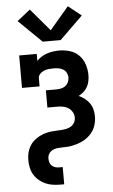

<svg xmlns="http://www.w3.org/2000/svg" viewBox="-64 -821 627 1067"><g transform="rotate(-5 250.0 -287.0)"><path d="M229 205Q208 205 187 202Q166 199 146.5 190.5Q127 182 110.5 168Q94 154 83 136Q72 118 67.5 97Q63 76 63 55Q63 40 65 26Q67 12 72 -1.5Q77 -15 84.5 -27Q92 -39 102.5 -49Q113 -59 125 -66.5Q137 -74 150 -79.5Q163 -85 176.5 -88.5Q190 -92 204 -93.5Q218 -95 232.5 -95.5Q247 -96 261 -97Q275 -98 289 -101Q303 -104 315 -111.5Q327 -119 334 -132Q341 -145 341 -159Q341 -175 333 -189.5Q325 -204 311.5 -213Q298 -222 282 -225Q266 -228 250 -228H194V-324H250Q264 -324 277.5 -326.5Q291 -329 302 -337Q313 -345 319 -357.5Q325 -370 325 -384Q325 -398 318.5 -410.5Q312 -423 300.5 -430Q289 -437 275 -439.5Q261 -442 248 -442Q234 -442 220 -440.5Q206 -439 193.5 -434Q181 -429 171 -418.5Q161 -408 161 -394V-349H63V-530H161V-491Q173 -504 187.5 -513Q202 -522 218.5 -527.5Q235 -533 252.5 -535.5Q270 -538 287 -538Q317 -538 346.5 -529Q376 -520 397 -498.5Q418 -477 427.5 -447.5Q437 -418 437 -388Q437 -371 433.5 -354Q430 -337 422 -322.5Q414 -308 401 -296.5Q388 -285 373 -277Q391 -269 406.5 -257Q422 -245 433 -229Q444 -213 448.5 -194Q453 -175 453 -156Q453 -142 450.5 -128Q448 -114 443.5 -101Q439 -88 431 -76Q423 -64 413 -54Q403 -44 391.5 -36Q380 -28 367 -22Q354 -16 341 -12Q328 -8 314 -5Q300 -2 286 -1Q272 0 258 0Q244 0 229.5 1.5Q215 3 202.5 9.5Q190 16 182.5 28Q175 40 175 54Q175 65 178 76Q181 87 189 94.5Q197 102 207.5 105.5Q218 109 229 109H250V205ZM200 -595 71 -721 144 -779 250 -654 356 -779 429 -721 300 -595Z"/></g></svg>

Font: Iosevka Slab
Style: Bold
Weight: 700
Monospace: yes
Designer: Belleve Invis
Foundry: Belleve Invis
Version: Version 11.1.1; ttfautohint (v1.8.3)